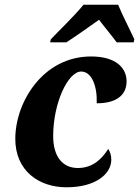

<svg xmlns="http://www.w3.org/2000/svg" viewBox="-20 -786 591 816"><path d="M193 -606H262C311 -638 343 -661 401 -702C424 -671 454 -636 476 -606H548L551 -619C535 -654 498 -726 482 -766H335C298 -720 226 -651 196 -619ZM263 10C388 10 453 -48 453 -107C453 -127 447 -143 440 -153C413 -111 375 -72 311 -72C246 -72 206 -120 206 -208C206 -348 269 -482 325 -482C370 -482 394 -419 391 -347C487 -347 518 -392 518 -440C518 -498 472 -546 367 -546C162 -546 45 -351 45 -196C45 -61 144 10 263 10Z"/></svg>

Font: Noto Serif SemiCondensed Extra
Style: Italic
Weight: 800
Width: 4
Italic angle: -12°
Designer: Monotype Design Team
Foundry: Monotype Imaging Inc.
Version: Version 1.901